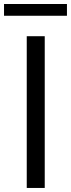

<svg xmlns="http://www.w3.org/2000/svg" viewBox="-57 -929 351 949"><path d="M-37.1 -909.2H273.9V-851.1H-37.1ZM75.2 -750H164.1V0H75.2Z"/></svg>

Font: Oakes Grotesk
Style: Regular
Weight: 400
Designer: Samuel Oakes
Foundry: Samuel Oakes
Version: Version 1.0 | wf-rip DC20170320